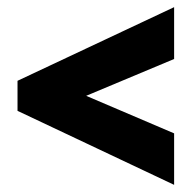

<svg xmlns="http://www.w3.org/2000/svg" viewBox="-20 -629 541 537"><path d="M29 -319V-403L467 -609V-464L221 -361L467 -256V-112Z"/></svg>

Font: Noto Sans UI CondBlack
Style: Italic
Weight: 900
Width: 3
Italic angle: -12°
Designer: Monotype Design Team
Foundry: Monotype Imaging Inc.
Version: Version 1.001